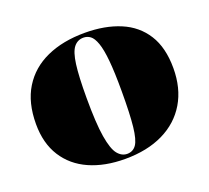

<svg xmlns="http://www.w3.org/2000/svg" viewBox="-100 -661 870 799"><g transform="rotate(-20 335.5 -261.5)"><path d="M327 14Q237 14 169.5 -16Q102 -46 64.5 -105Q27 -164 27 -249Q27 -344 66.5 -408Q106 -472 178 -504.5Q250 -537 347 -537Q436 -537 503 -509Q570 -481 607 -422.5Q644 -364 644 -273Q644 -184 605.5 -119.5Q567 -55 496 -20.5Q425 14 327 14ZM342 -3Q368 -3 382.5 -24Q397 -45 403 -100Q409 -155 409 -256Q409 -340 404 -392Q399 -444 389 -472Q379 -500 365.5 -510Q352 -520 335 -520Q309 -520 292.5 -499.5Q276 -479 269 -427Q262 -375 262 -280Q262 -167 272 -107Q282 -47 300 -25Q318 -3 342 -3Z"/></g></svg>

Font: Literata 72pt Black
Style: Regular
Weight: 900
Designer: Latin by Veronika Burian and Jose Scaglione. Greek by Irene Vlachou. Cyrillic by Vera Evstafieva.
Foundry: TypeTogether
Version: Version 3.002